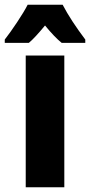

<svg xmlns="http://www.w3.org/2000/svg" viewBox="-57 -786 378 806"><path d="M206 -766H59C42 -731 -10 -654 -37 -620V-606H64C81 -620 104 -645 132 -679C159 -646 182 -622 202 -606H301V-620C261 -673 229 -722 206 -766ZM213 0V-553H51V0Z"/></svg>

Font: Noto Sans Oriya ExtCond Blk
Style: Regular
Weight: 900
Width: 2
Designer: Amélie Bonet and Sol Matas
Foundry: Google LLC
Version: Version 2.006